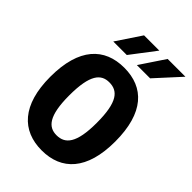

<svg xmlns="http://www.w3.org/2000/svg" viewBox="-232 -883 995 995"><g transform="rotate(45 265.0 -385.5)"><path d="M128.9 -648.9H228L331.1 -784.2H219.2ZM301.8 -648.9H398.9L522.5 -784.2H392.1ZM265.6 12.7C410.2 12.7 502.9 -82 502.9 -289.1C502.9 -500 410.2 -593.3 265.6 -593.3C121.1 -593.3 27.3 -500 27.3 -289.1C27.3 -82 121.1 12.7 265.6 12.7ZM264.2 -97.2C204.6 -97.2 165 -140.1 165 -290C165 -443.4 204.6 -484.9 264.2 -484.9C326.7 -484.9 366.7 -443.4 366.7 -290C366.7 -140.1 326.7 -97.2 264.2 -97.2Z"/></g></svg>

Font: Decalotype SemiBold
Style: Regular
Weight: 600
Designer: Alfredo Marco Pradil
Foundry: Alfredo Marco Pradil
Version: Version 1.0